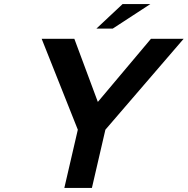

<svg xmlns="http://www.w3.org/2000/svg" viewBox="-20 -920 919 940"><path d="M496 -285 430 0H295L361 -285L184 -730H344L459 -421L719 -730H879ZM716 -900 532 -780H452L580 -900Z"/></svg>

Font: Miedinger
Style: Bold-Italic
Weight: 700
Italic angle: -13°
Version: Version 001.000